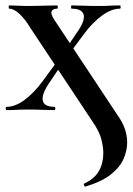

<svg xmlns="http://www.w3.org/2000/svg" viewBox="-20 -406 489 708"><path d="M295 282Q292 283 290 277.5Q288 272 290 271Q328 254 344.5 225Q361 196 361 158Q361 138 354 108.5Q347 79 319 39L92 -303Q73 -335 52 -354.5Q31 -374 14 -374Q12 -374 12 -380Q12 -386 14 -386Q29 -386 45 -385Q61 -384 76 -384Q112 -384 140 -385Q168 -386 191 -386Q193 -386 193 -380Q193 -374 191 -374Q175 -374 170.5 -365Q166 -356 179 -335L413 18Q433 46 441 71Q449 96 449 119Q449 149 435.5 180Q422 211 388.5 237.5Q355 264 295 282ZM4 0Q1 0 1 -6Q1 -12 4 -12Q36 -12 70.5 -37.5Q105 -63 136 -105L202 -195L216 -181L160 -98Q142 -71 138 -51.5Q134 -32 145 -22Q156 -12 181 -12Q184 -12 184 -6Q184 0 181 0Q158 0 136.5 -1Q115 -2 81 -2Q56 -2 41 -1Q26 0 4 0ZM223 -191 209 -205 265 -288Q294 -329 288.5 -351.5Q283 -374 244 -374Q242 -374 242 -380Q242 -386 244 -386Q268 -386 289.5 -385Q311 -384 345 -384Q370 -384 385 -385Q400 -386 422 -386Q425 -386 425 -380Q425 -374 422 -374Q391 -374 356 -348.5Q321 -323 290 -281Z"/></svg>

Font: Cormorant
Style: Bold
Weight: 700
Designer: Christian Thalmann (Catharsis Fonts)
Foundry: Catharsis Fonts
Version: Version 4.000